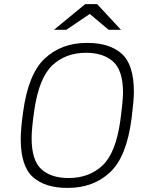

<svg xmlns="http://www.w3.org/2000/svg" viewBox="-20 -905 729 935"><path d="M306 10Q200 10 140.5 -42.5Q81 -95 81 -228Q81 -277 92 -356Q117 -545 198.5 -620.5Q280 -696 402 -696H407Q513 -696 572.5 -643.5Q632 -591 632 -458Q632 -418 621 -330Q597 -141 515.5 -65.5Q434 10 311 10ZM566 -318Q579 -415 579 -454Q579 -562 531 -605Q483 -648 399 -648Q300 -648 235 -587Q170 -526 147 -368Q134 -279 134 -232Q134 -124 181.5 -81Q229 -38 314 -38Q414 -38 479 -99Q544 -160 566 -318ZM417 -837 303 -760H243L395 -885H453L569 -760H509Z"/></svg>

Font: Chivo Thin Italic
Style: Regular
Weight: 100
Italic angle: -8.05°
Designer: Hector Gatti
Foundry: Omnibus-Type
Version: Version 1.007